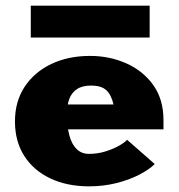

<svg xmlns="http://www.w3.org/2000/svg" viewBox="-20 -649 634 680"><path d="M296 11Q217 11 157.5 -17.5Q98 -46 65.5 -97.5Q33 -149 33 -219Q33 -290 67.5 -342Q102 -394 162 -422.5Q222 -451 299 -451Q368 -451 427.5 -424.5Q487 -398 523 -347.5Q559 -297 559 -223V-191H191V-279H382Q374 -314 356 -330Q338 -346 303 -346Q271 -346 252 -333Q233 -320 225 -297.5Q217 -275 217 -245Q217 -202 225.5 -170Q234 -138 251.5 -121Q269 -104 295 -104Q326 -104 354.5 -113Q383 -122 403.5 -134Q424 -146 430 -154L528 -68Q509 -49 473.5 -30.5Q438 -12 392 -0.5Q346 11 296 11ZM89 -516V-629H510V-516Z"/></svg>

Font: Teachers ExtraBold
Style: Regular
Weight: 800
Designer: Alfredo Marco Pradil, Chank Diesel
Version: Version 1.001